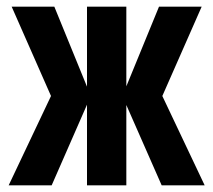

<svg xmlns="http://www.w3.org/2000/svg" viewBox="-20 -556 640 576"><path d="M6 0 133 -268 15 -536H143L241 -296V-536H359V-297L457 -536H585L467 -268L594 0H465L359 -241V0H241V-242L135 0Z"/></svg>

Font: Geist Mono
Style: Bold
Weight: 700
Monospace: yes
Designer: Basement.studio, Andrés Briganti, Mateo Zaragoza
Foundry: Basement.studio, Vercel, Andrés Briganti, Guido Ferreyra, Mateo Zaragoza
Version: Version 1.500; ttfautohint (v1.8.4.7-5d5b)